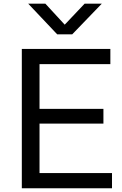

<svg xmlns="http://www.w3.org/2000/svg" viewBox="-20 -1007 654 1027"><path d="M96.7 0V-745.1H570.3V-664.1H191.4V-424.8H533.2V-345.7H191.4V-81.1H579.1V0ZM130.9 -987.3H222.7L326.2 -875L432.6 -987.3H524.4L366.2 -823.2H286.1Z"/></svg>

Font: Gothic A1 Medium
Style: Regular
Weight: 500
Designer: HanYang I&C Co.,Ltd.
Foundry: HanYang I&C Co.,Ltd.
Version: Version 2.50